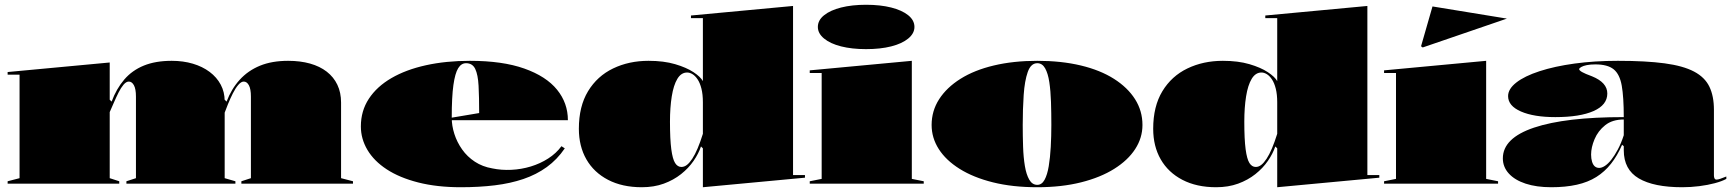

<svg xmlns="http://www.w3.org/2000/svg" viewBox="-20 -770 7263 805"><path d="M12 0V-10L62 -23V-457H12V-468L440 -508V-352L448 -344Q468 -398 501 -436.5Q534 -475 583 -495Q632 -515 700 -515Q748 -515 788.5 -503Q829 -491 859 -468.5Q889 -446 905.5 -415Q922 -384 922 -346V-23L967 -10V0H510V-10L550 -23V-365Q550 -397 541.5 -412.5Q533 -428 520 -428Q509 -428 498 -415Q487 -402 477 -382Q467 -362 457.5 -340Q448 -318 440 -300V-23L480 -10V0ZM992 0V-10L1032 -23V-365Q1032 -397 1023.5 -412.5Q1015 -428 1002 -428Q991 -428 979 -414Q967 -400 956 -378Q945 -356 935.5 -332.5Q926 -309 919 -290V-355L930 -344Q950 -397 985 -435.5Q1020 -474 1070 -494.5Q1120 -515 1188 -515Q1239 -515 1280 -503.5Q1321 -492 1350 -469.5Q1379 -447 1394.5 -414.5Q1410 -382 1410 -340V-23L1460 -10V0Z M1950 -515Q2087 -515 2178.5 -482.5Q2270 -450 2315.5 -394Q2361 -338 2361 -266H1870V-276L1989 -296Q1989 -364 1986.5 -410.5Q1984 -457 1972.5 -481Q1961 -505 1934 -505Q1914 -505 1901 -484Q1888 -463 1881 -413.5Q1874 -364 1874 -276Q1874 -243 1885 -208.5Q1896 -174 1917.5 -143.5Q1939 -113 1971 -92Q2003 -71 2044 -64Q2082 -56 2124 -58Q2166 -60 2205.5 -72Q2245 -84 2278.5 -105.5Q2312 -127 2334 -157L2348 -148Q2316 -101 2272.5 -69.5Q2229 -38 2174.5 -19.5Q2120 -1 2054.5 7Q1989 15 1912 15Q1812 15 1733.5 -5Q1655 -25 1601.5 -60Q1548 -95 1520.5 -141.5Q1493 -188 1493 -240Q1493 -305 1526.5 -356Q1560 -407 1621 -442.5Q1682 -478 1766 -496.5Q1850 -515 1950 -515Z M3305 -745V-36H3355V-25L2927 15V-148L2919 -156Q2909 -126 2888 -95.5Q2867 -65 2835.5 -40Q2804 -15 2763 0Q2722 15 2671 15Q2589 15 2529.5 -16Q2470 -47 2438.5 -102Q2407 -157 2407 -230Q2407 -324 2445.5 -387.5Q2484 -451 2550.5 -483Q2617 -515 2699 -515Q2763 -515 2810.5 -501Q2858 -487 2887.5 -467.5Q2917 -448 2927 -430V-694H2877V-705ZM2861 -466Q2836 -466 2820 -439.5Q2804 -413 2796.5 -366Q2789 -319 2789 -260Q2789 -186 2794.5 -144.5Q2800 -103 2810.5 -86.5Q2821 -70 2837 -70Q2849 -70 2860 -78.5Q2871 -87 2882.5 -104.5Q2894 -122 2905 -148Q2916 -174 2927 -209V-341Q2927 -374 2921 -398Q2915 -422 2905 -437Q2895 -452 2883.5 -459Q2872 -466 2861 -466Z M3611 -564Q3552 -564 3506.5 -575.5Q3461 -587 3435 -608.5Q3409 -630 3409 -657Q3409 -685 3435 -706Q3461 -727 3506.5 -738.5Q3552 -750 3611 -750Q3671 -750 3716.5 -738.5Q3762 -727 3788 -706Q3814 -685 3814 -657Q3814 -630 3788 -608.5Q3762 -587 3716.5 -575.5Q3671 -564 3611 -564ZM3375 0V-10L3425 -20V-464H3375V-475L3803 -515V-20L3853 -10V0Z M4329 -515Q4430 -515 4511.5 -495.5Q4593 -476 4650.5 -439.5Q4708 -403 4739 -354Q4770 -305 4770 -246Q4770 -192 4739.5 -145Q4709 -98 4651.5 -62Q4594 -26 4512.5 -5.5Q4431 15 4329 15Q4225 15 4143 -5.5Q4061 -26 4003.5 -62Q3946 -98 3916 -145Q3886 -192 3886 -246Q3886 -305 3917.5 -354Q3949 -403 4007 -439.5Q4065 -476 4147 -495.5Q4229 -515 4329 -515ZM4329 -505Q4302 -505 4289 -468Q4276 -431 4272 -372Q4268 -313 4268 -246Q4268 -200 4269.5 -155Q4271 -110 4277 -74Q4283 -38 4295.5 -16.5Q4308 5 4329 5Q4348 5 4359.5 -16Q4371 -37 4377 -73Q4383 -109 4385.5 -154Q4388 -199 4388 -246Q4388 -296 4386.5 -342.5Q4385 -389 4379.5 -425.5Q4374 -462 4362 -483.5Q4350 -505 4329 -505Z M5713 -745V-36H5763V-25L5335 15V-148L5327 -156Q5317 -126 5296 -95.5Q5275 -65 5243.5 -40Q5212 -15 5171 0Q5130 15 5079 15Q4997 15 4937.5 -16Q4878 -47 4846.5 -102Q4815 -157 4815 -230Q4815 -324 4853.5 -387.5Q4892 -451 4958.5 -483Q5025 -515 5107 -515Q5171 -515 5218.5 -501Q5266 -487 5295.5 -467.5Q5325 -448 5335 -430V-694H5285V-705ZM5269 -466Q5244 -466 5228 -439.5Q5212 -413 5204.5 -366Q5197 -319 5197 -260Q5197 -186 5202.5 -144.5Q5208 -103 5218.5 -86.5Q5229 -70 5245 -70Q5257 -70 5268 -78.5Q5279 -87 5290.5 -104.5Q5302 -122 5313 -148Q5324 -174 5335 -209V-341Q5335 -374 5329 -398Q5323 -422 5313 -437Q5303 -452 5291.5 -459Q5280 -466 5269 -466Z M5783 0V-10L5833 -20V-464H5783V-475L6211 -515V-20L6261 -10V0ZM5945 -571 5938 -576 5986 -743 6298 -692Z M6763 -515Q6881 -515 6959 -504.5Q7037 -494 7082.5 -470Q7128 -446 7147 -406.5Q7166 -367 7166 -310V-34Q7166 -27 7168.5 -22Q7171 -17 7177 -17Q7183 -17 7193 -20.5Q7203 -24 7218 -30V-20Q7200 -10 7170 -2Q7140 6 7104.5 10.5Q7069 15 7033 15Q6914 15 6851 -22Q6788 -59 6788 -140Q6788 -142 6788 -143.5Q6788 -145 6788 -148.5Q6788 -152 6788 -157L6781 -163Q6761 -117 6734.5 -83.5Q6708 -50 6673 -28Q6638 -6 6591 4.5Q6544 15 6484 15Q6422 15 6376.5 0Q6331 -15 6306 -42.5Q6281 -70 6281 -106Q6281 -191 6412 -235Q6543 -279 6788 -279Q6788 -363 6779.5 -411Q6771 -459 6745.5 -479.5Q6720 -500 6669 -500Q6648 -500 6633 -497Q6618 -494 6609.5 -489Q6601 -484 6601 -480Q6601 -475 6613 -468Q6625 -461 6655 -450Q6719 -424 6719 -378Q6719 -330 6661.5 -304.5Q6604 -279 6501 -279Q6411 -279 6357 -302.5Q6303 -326 6303 -367Q6303 -397 6337.5 -424Q6372 -451 6435 -471.5Q6498 -492 6581.5 -503.5Q6665 -515 6763 -515ZM6788 -269Q6740 -269 6710 -245Q6680 -221 6665.5 -186.5Q6651 -152 6651 -122Q6651 -105 6655 -92Q6659 -79 6666.5 -72.5Q6674 -66 6685 -66Q6696 -66 6709 -74.5Q6722 -83 6735.5 -100Q6749 -117 6763 -143Q6777 -169 6788 -203Z"/></svg>

Font: Kalnia SemiExpanded
Style: Bold
Weight: 700
Width: 6
Designer: Frida Medrano
Foundry: Frida Medrano
Version: Version 1.105